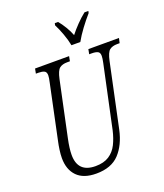

<svg xmlns="http://www.w3.org/2000/svg" viewBox="-167 -1041 992 1161"><g transform="rotate(-20 329.5 -460.5)"><path d="M251 10Q169 10 127.5 -32.5Q86 -75 86 -149Q86 -172 90 -201Q94 -230 99 -252L173 -603Q180 -633 180 -648Q180 -670 166.5 -676.5Q153 -683 129 -683H113L119 -714H338L332 -683H314Q283 -683 265 -669Q247 -655 236 -603L161 -249Q148 -188 148 -147Q148 -34 262 -34Q315 -34 349 -56Q383 -78 402 -116Q421 -154 432 -202L518 -605Q524 -633 524 -648Q524 -670 510.5 -676.5Q497 -683 472 -683H456L462 -714H659L652 -683H636Q605 -683 587 -669Q569 -655 558 -603L471 -193Q451 -100 399.5 -45Q348 10 251 10ZM374 -771Q367 -807 352.5 -847Q338 -887 322 -918L325 -931H346Q364 -910 382 -880Q400 -850 410 -823Q431 -850 459.5 -879.5Q488 -909 516 -931H541L538 -918Q509 -885 480 -846Q451 -807 431 -771Z"/></g></svg>

Font: Noto Serif ExtraCondensed Light
Style: Italic
Weight: 300
Width: 2
Italic angle: -12°
Designer: Monotype Design Team
Foundry: Monotype Imaging Inc.
Version: Version 2.014; ttfautohint (v1.8.4.7-5d5b)